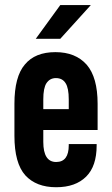

<svg xmlns="http://www.w3.org/2000/svg" viewBox="-20 -746 450 773"><path d="M154.3 -222.7V-174.8Q154.3 -93.8 206.1 -93.8Q256.8 -93.8 256.8 -161.1V-166H369.1V-160.2Q369.1 -77.1 327.1 -35.2Q284.2 7.8 206.1 7.8Q126 7.8 82 -40Q38.1 -88.9 38.1 -199.2V-328.1Q38.1 -437.5 80.1 -486.3Q121.1 -536.1 203.1 -536.1Q284.2 -536.1 329.1 -485.4Q373 -434.6 373 -328.1V-222.7ZM154.3 -345.7V-306.6H256.8V-345.7Q256.8 -391.6 244.1 -411.1Q231.4 -431.6 205.1 -431.6Q180.7 -431.6 167 -411.1Q154.3 -391.6 154.3 -345.7ZM222.7 -725.6H345.7L222.7 -589.8H124Z"/></svg>

Font: Dinish Condensed
Style: Bold
Weight: 700
Width: 3
Designer: Bert Driehuis
Foundry: Playbeing
Version: Version 3.006; git-39231f3c-release